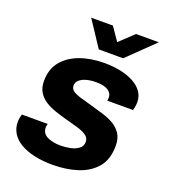

<svg xmlns="http://www.w3.org/2000/svg" viewBox="-135 -822 825 932"><g transform="rotate(20 278.0 -355.5)"><path d="M243.4 12Q190.6 12 148.1 2.4Q105.5 -7.1 75.3 -25Q45 -42.9 29.3 -68.8Q13.6 -94.8 13.6 -126.7Q13.6 -137.9 16 -149.1Q18.3 -160.3 20.3 -166.5H153.7Q152.5 -162.3 151.5 -156.5Q150.5 -150.7 150.5 -148.3Q150.5 -115.9 179.5 -102.5Q208.6 -89 246.8 -89Q272.7 -89 298 -94.3Q323.3 -99.7 340.2 -112.6Q357.2 -125.5 357.2 -147Q357.2 -168.6 339 -180.6Q320.9 -192.7 292.1 -201.2Q263.3 -209.8 230.2 -218.1Q201.1 -226.1 171.7 -235.9Q142.3 -245.7 118.2 -260.8Q94.2 -275.9 79.7 -299.2Q65.3 -322.6 65.3 -356.4Q65.3 -417.9 98.1 -458Q131 -498.1 186.9 -518.4Q242.8 -538.7 311.9 -538.7Q357.8 -538.7 396.8 -530.4Q435.9 -522.1 464.9 -506.2Q493.9 -490.3 510.1 -467.2Q526.3 -444 526.3 -414.3Q526.3 -399.8 523.6 -387.3Q521 -374.9 519.7 -371.6H386.8Q387.8 -376.6 388.2 -380.3Q388.6 -384.1 388.6 -386.9Q388.6 -403.3 378.9 -414.5Q369.3 -425.7 351.1 -431.6Q333 -437.4 306 -437.4Q275.7 -437.4 253.5 -430.6Q231.4 -423.8 219.5 -412.1Q207.7 -400.4 207.7 -385.2Q207.7 -366.6 224.5 -356.1Q241.3 -345.6 268.2 -338.6Q295 -331.7 325.8 -322.2Q355.9 -313.6 386.3 -304.4Q416.7 -295.3 442.8 -280.4Q468.8 -265.5 484.6 -241.2Q500.4 -217 500.4 -179.8Q500.4 -107.8 464.3 -66.2Q428.2 -24.7 370 -6.3Q311.8 12 243.4 12ZM524.9 -723.4 388.8 -591.2H263L175.7 -723.4H287.7L357 -622.7H300.6L407.4 -723.4Z"/></g></svg>

Font: Archivo Variable SemiBold
Style: Italic
Weight: 600
Italic angle: -10°
Designer: Hector Gatti
Foundry: Omnibus-Type
Version: Version 2.001